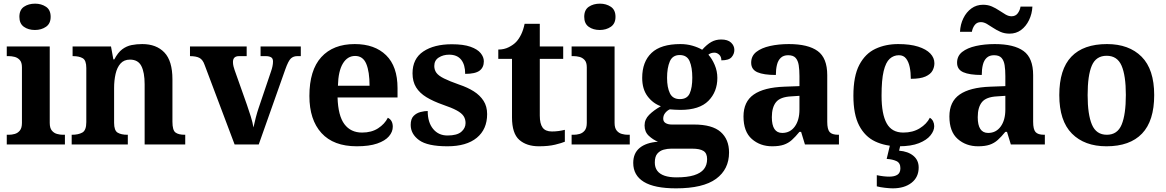

<svg xmlns="http://www.w3.org/2000/svg" viewBox="-20 -790 6379 1050"><path d="M17 0V-53H29Q44 -53 60.5 -57.5Q77 -62 88.5 -76Q100 -90 100 -118V-422Q100 -449 88 -462Q76 -475 59.5 -479Q43 -483 29 -483H17V-536H252V-118Q252 -90 263.5 -76Q275 -62 292 -57.5Q309 -53 323 -53H335V0ZM171 -626Q135 -626 110.5 -643.5Q86 -661 86 -698Q86 -736 111 -753Q136 -770 172 -770Q206 -770 231.5 -753Q257 -736 257 -698Q257 -661 231.5 -643.5Q206 -626 171 -626Z M372 0V-53H374Q408 -53 430 -65Q452 -77 452 -122V-418Q452 -460 432.5 -471.5Q413 -483 380 -483H377V-536H587L600 -465H605Q625 -503 648.5 -520.5Q672 -538 699.5 -543.5Q727 -549 758 -549Q835 -549 879 -503Q923 -457 923 -356V-124Q923 -78 939.5 -65.5Q956 -53 990 -53H993V0H771V-329Q771 -394 753 -429Q735 -464 691 -464Q658 -464 639 -442.5Q620 -421 612 -385.5Q604 -350 604 -309V-118Q604 -76 623.5 -64.5Q643 -53 676 -53H679V0Z M1099 -435Q1089 -464 1070.5 -473.5Q1052 -483 1019 -483V-536H1329V-483H1287Q1254 -483 1254 -451Q1254 -439 1257 -427Q1260 -415 1263 -407L1330 -218Q1341 -187 1351.5 -153Q1362 -119 1366 -93Q1371 -117 1379 -147.5Q1387 -178 1394 -198L1462 -399Q1467 -413 1470 -427Q1473 -441 1473 -454Q1473 -471 1462 -477Q1451 -483 1434 -483H1405V-536H1625V-483H1605Q1585 -483 1571 -470.5Q1557 -458 1540 -410L1395 0H1263Z M1931 10Q1804 10 1738 -62.5Q1672 -135 1672 -265Q1672 -406 1737 -477.5Q1802 -549 1920 -549Q2029 -549 2091.5 -488Q2154 -427 2154 -308V-257H1826Q1829 -157 1863.5 -111Q1898 -65 1960 -65Q2012 -65 2048 -88.5Q2084 -112 2101 -146Q2115 -139 2121.5 -126.5Q2128 -114 2128 -97Q2128 -69 2107 -44.5Q2086 -20 2042.5 -5Q1999 10 1931 10ZM2001 -321Q2001 -398 1983 -441Q1965 -484 1922 -484Q1880 -484 1855 -442.5Q1830 -401 1828 -321Z M2427 10Q2318 10 2272 -23.5Q2226 -57 2226 -107Q2226 -140 2242 -156Q2258 -172 2280 -177.5Q2302 -183 2319 -183Q2319 -121 2348.5 -85Q2378 -49 2427 -49Q2479 -49 2502.5 -69Q2526 -89 2526 -117Q2526 -139 2515 -155.5Q2504 -172 2477 -186.5Q2450 -201 2403 -217Q2349 -236 2312 -258.5Q2275 -281 2255.5 -312.5Q2236 -344 2236 -389Q2236 -469 2295 -508.5Q2354 -548 2451 -548Q2514 -548 2552.5 -534.5Q2591 -521 2608.5 -499.5Q2626 -478 2626 -455Q2626 -421 2602.5 -403.5Q2579 -386 2524 -386Q2524 -436 2502 -463.5Q2480 -491 2436 -491Q2404 -491 2379.5 -475.5Q2355 -460 2355 -429Q2355 -408 2366.5 -392Q2378 -376 2408 -361Q2438 -346 2492 -327Q2537 -312 2571 -290.5Q2605 -269 2624.5 -238.5Q2644 -208 2644 -166Q2644 -83 2587.5 -36.5Q2531 10 2427 10Z M2927 10Q2860 10 2820 -25Q2780 -60 2780 -148V-468H2705V-519Q2737 -519 2762.5 -532Q2788 -545 2803 -561Q2818 -577 2830 -601.5Q2842 -626 2849 -660H2932V-536H3060V-468H2932V-158Q2932 -113 2947.5 -92Q2963 -71 2998 -71Q3018 -71 3035.5 -73.5Q3053 -76 3069 -80V-15Q3053 -8 3016.5 1Q2980 10 2927 10Z M3106 0V-53H3118Q3133 -53 3149.5 -57.5Q3166 -62 3177.5 -76Q3189 -90 3189 -118V-422Q3189 -449 3177 -462Q3165 -475 3148.5 -479Q3132 -483 3118 -483H3106V-536H3341V-118Q3341 -90 3352.5 -76Q3364 -62 3381 -57.5Q3398 -53 3412 -53H3424V0ZM3260 -626Q3224 -626 3199.5 -643.5Q3175 -661 3175 -698Q3175 -736 3200 -753Q3225 -770 3261 -770Q3295 -770 3320.5 -753Q3346 -736 3346 -698Q3346 -661 3320.5 -643.5Q3295 -626 3260 -626Z M3677 240Q3559 240 3501 204.5Q3443 169 3443 101Q3443 48 3478 19Q3513 -10 3578 -15Q3551 -26 3528 -47.5Q3505 -69 3505 -104Q3505 -137 3530 -162Q3555 -187 3594 -209Q3550 -225 3521 -264Q3492 -303 3492 -364Q3492 -452 3543 -500.5Q3594 -549 3701 -549Q3736 -549 3767 -540Q3798 -531 3820 -518Q3846 -547 3870 -560.5Q3894 -574 3924 -574Q3960 -574 3978 -557Q3996 -540 3996 -517Q3996 -495 3981 -477.5Q3966 -460 3925 -460Q3925 -480 3913 -491Q3901 -502 3887 -502Q3867 -502 3854 -491Q3874 -469 3888.5 -435Q3903 -401 3903 -364Q3903 -288 3854 -238.5Q3805 -189 3701 -189Q3690 -189 3671 -190Q3652 -191 3643 -192Q3629 -186 3618 -172.5Q3607 -159 3607 -141Q3607 -125 3620 -117Q3633 -109 3654 -109H3775Q3875 -109 3921 -68.5Q3967 -28 3967 44Q3967 136 3896 188Q3825 240 3677 240ZM3679 180Q3738 180 3775 168.5Q3812 157 3829.5 135Q3847 113 3847 80Q3847 48 3827 35.5Q3807 23 3766 23H3650Q3630 23 3609.5 28.5Q3589 34 3575 50Q3561 66 3561 99Q3561 126 3574.5 144Q3588 162 3614.5 171Q3641 180 3679 180ZM3698 -248Q3738 -248 3752 -279.5Q3766 -311 3766 -365Q3766 -421 3751.5 -455Q3737 -489 3697 -489Q3658 -489 3643 -454Q3628 -419 3628 -364Q3628 -312 3643.5 -280Q3659 -248 3698 -248Z M4203 10Q4137 10 4091.5 -30Q4046 -70 4046 -153Q4046 -234 4102 -273Q4158 -312 4270 -316L4352 -319V-374Q4352 -408 4348 -433.5Q4344 -459 4331 -473.5Q4318 -488 4290 -488Q4265 -488 4250 -474Q4235 -460 4229 -435.5Q4223 -411 4223 -380Q4156 -380 4122 -395Q4088 -410 4088 -447Q4088 -484 4116 -506Q4144 -528 4191 -538.5Q4238 -549 4294 -549Q4399 -549 4451.5 -511Q4504 -473 4504 -379V-124Q4504 -83 4517 -68Q4530 -53 4564 -53H4568V0H4382L4361 -69H4352Q4330 -42 4310.5 -24.5Q4291 -7 4266 1.5Q4241 10 4203 10ZM4258 -63Q4301 -63 4326.5 -98Q4352 -133 4352 -191V-266L4307 -263Q4247 -260 4224 -231.5Q4201 -203 4201 -149Q4201 -63 4258 -63Z M4895 10Q4822 10 4766 -16.5Q4710 -43 4678.5 -103.5Q4647 -164 4647 -266Q4647 -374 4679.5 -435.5Q4712 -497 4767.5 -523Q4823 -549 4892 -549Q4957 -549 5001 -535Q5045 -521 5067.5 -497.5Q5090 -474 5090 -444Q5090 -423 5079.5 -403.5Q5069 -384 5041 -371.5Q5013 -359 4961 -359Q4961 -394 4955 -423Q4949 -452 4935 -470Q4921 -488 4896 -488Q4867 -488 4845.5 -468.5Q4824 -449 4812.5 -401Q4801 -353 4801 -267Q4801 -166 4829 -115.5Q4857 -65 4920 -65Q4972 -65 5010 -88.5Q5048 -112 5065 -146Q5077 -139 5083 -126.5Q5089 -114 5089 -100Q5089 -75 5068.5 -49.5Q5048 -24 5005.5 -7Q4963 10 4895 10ZM4862 240Q4846 240 4819.5 237Q4793 234 4775 229V168Q4813 176 4843 176Q4872 176 4888 165.5Q4904 155 4904 130Q4904 101 4882.5 91Q4861 81 4829 79L4850 -9H4907L4897 34Q4946 38 4975 62Q5004 86 5004 126Q5004 179 4965 209.5Q4926 240 4862 240Z M5329 10Q5263 10 5217.5 -30Q5172 -70 5172 -153Q5172 -234 5228 -273Q5284 -312 5396 -316L5478 -319V-374Q5478 -408 5474 -433.5Q5470 -459 5457 -473.5Q5444 -488 5416 -488Q5391 -488 5376 -474Q5361 -460 5355 -435.5Q5349 -411 5349 -380Q5282 -380 5248 -395Q5214 -410 5214 -447Q5214 -484 5242 -506Q5270 -528 5317 -538.5Q5364 -549 5420 -549Q5525 -549 5577.5 -511Q5630 -473 5630 -379V-124Q5630 -83 5643 -68Q5656 -53 5690 -53H5694V0H5508L5487 -69H5478Q5456 -42 5436.5 -24.5Q5417 -7 5392 1.5Q5367 10 5329 10ZM5384 -63Q5427 -63 5452.5 -98Q5478 -133 5478 -191V-266L5433 -263Q5373 -260 5350 -231.5Q5327 -203 5327 -149Q5327 -63 5384 -63ZM5501 -606Q5474 -606 5452 -615.5Q5430 -625 5411.5 -637.5Q5393 -650 5376.5 -659.5Q5360 -669 5344 -669Q5322 -669 5310 -652.5Q5298 -636 5295 -616H5230Q5232 -657 5248.5 -690.5Q5265 -724 5292.5 -744Q5320 -764 5356 -764Q5383 -764 5404.5 -754.5Q5426 -745 5444.5 -732.5Q5463 -720 5479.5 -710.5Q5496 -701 5512 -701Q5534 -701 5546 -717.5Q5558 -734 5561 -754H5626Q5624 -714 5607.5 -680Q5591 -646 5564 -626Q5537 -606 5501 -606Z M6031 10Q5911 10 5842 -59.5Q5773 -129 5773 -270Q5773 -411 5839 -480Q5905 -549 6034 -549Q6154 -549 6223 -480Q6292 -411 6292 -270Q6292 -129 6225.5 -59.5Q6159 10 6031 10ZM6033 -53Q6091 -53 6114 -108.5Q6137 -164 6137 -271Q6137 -377 6113.5 -431Q6090 -485 6032 -485Q5974 -485 5951 -431.5Q5928 -378 5928 -270Q5928 -164 5951.5 -108.5Q5975 -53 6033 -53Z"/></svg>

Font: Noto Serif Vithkuqi
Style: Bold
Weight: 700
Version: Version 1.005